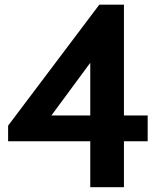

<svg xmlns="http://www.w3.org/2000/svg" viewBox="-20 -596 666 810"><path d="M603 -108.9V0H502.9V193.8H360.8V0H14.2V-65.9L398.9 -576.2H502.9V-108.9ZM360.8 -331.1 196.8 -108.9H360.8Z"/></svg>

Font: Junction Bold
Style: Bold
Weight: 700
Designer: Caroline Hadilaksono
Foundry: Caroline Hadilaksono
Version: Version 001.001